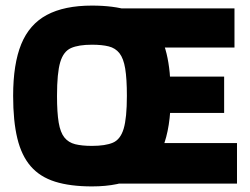

<svg xmlns="http://www.w3.org/2000/svg" viewBox="-20 -657 893 687"><path d="M309 10Q231 10 177 -7Q123 -24 90 -62Q57 -100 42 -162Q27 -224 27 -314Q27 -428 56 -499Q85 -570 147.5 -603.5Q210 -637 309 -637Q387 -637 441 -620Q495 -603 528 -565Q561 -527 576 -465Q591 -403 591 -314Q591 -200 562 -128.5Q533 -57 470.5 -23.5Q408 10 309 10ZM309 -135Q357 -135 384 -146.5Q411 -158 422.5 -196.5Q434 -235 434 -314Q434 -375 428 -411.5Q422 -448 407.5 -466.5Q393 -485 369 -491Q345 -497 309 -497Q261 -497 234 -485Q207 -473 195.5 -434.5Q184 -396 184 -314Q184 -254 190 -218.5Q196 -183 210.5 -165Q225 -147 249 -141Q273 -135 309 -135ZM565 -487 375 -627H819V-487ZM562 -253V-383H782V-253ZM365 0 555 -145H828V0Z"/></svg>

Font: Blinker
Style: Regular
Weight: 400
Designer: Juergen Huber
Foundry: supertype
Version: 1.017